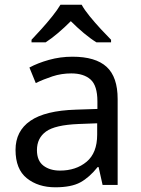

<svg xmlns="http://www.w3.org/2000/svg" viewBox="-20 -786 601 816"><path d="M288 -545Q386 -545 433 -502Q480 -459 480 -365V0H416L399 -76H395Q360 -32 321.5 -11Q283 10 215 10Q142 10 94 -28.5Q46 -67 46 -149Q46 -229 109 -272.5Q172 -316 303 -320L394 -323V-355Q394 -422 365 -448Q336 -474 283 -474Q241 -474 203 -461.5Q165 -449 132 -433L105 -499Q140 -518 188 -531.5Q236 -545 288 -545ZM393 -262 314 -259Q214 -255 175.5 -227Q137 -199 137 -148Q137 -103 164.5 -82Q192 -61 235 -61Q303 -61 348 -98.5Q393 -136 393 -214ZM327 -766Q339 -744 361.5 -716.5Q384 -689 408.5 -662.5Q433 -636 452 -617V-606H390Q364 -622 336 -645.5Q308 -669 281 -696Q254 -669 227 -646Q200 -623 174 -606H114V-617Q133 -637 156.5 -663Q180 -689 202 -716.5Q224 -744 237 -766Z"/></svg>

Font: Noto Sans IKEA
Style: Regular
Weight: 400
Designer: Monotype Design Team
Foundry: Monotype Imaging Inc.
Version: Version 2.001